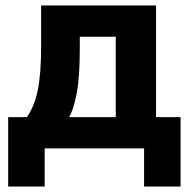

<svg xmlns="http://www.w3.org/2000/svg" viewBox="-20 -545 698 705"><path d="M10 -115H79Q92 -134 102 -158Q112 -182 118.5 -213.5Q125 -245 128 -285Q131 -325 131 -376V-525H553V-115H643V140H509V0H144V140H10ZM405 -115V-410H273V-368Q273 -260 261.5 -201.5Q250 -143 234 -115Z"/></svg>

Font: Aneliza ExtraBold
Style: Regular
Weight: 800
Designer: Mike Abbink, Paul van der Laan, Pieter van Rosmalen
Foundry: Bold Monday
Version: Version 3.001;September 8, 2019;FontCreator 11.5.0.2425 64-b